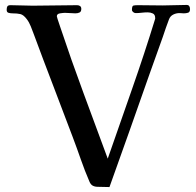

<svg xmlns="http://www.w3.org/2000/svg" viewBox="-20 -755 794 777"><path d="M749 -718Q749 -706 741 -703.5Q733 -701 724 -701Q720 -701 715.5 -701.5Q711 -702 706 -702Q693 -702 681 -696Q669 -690 664 -677Q657 -659 651 -641.5Q645 -624 639 -606L585 -455Q545 -341 504.5 -226.5Q464 -112 423 2L376 1Q364 1 355.5 -3.5Q347 -8 342 -20Q323 -64 307 -110Q291 -156 274 -201Q235 -305 195 -409Q155 -513 117 -616Q111 -632 104.5 -648.5Q98 -665 88 -678Q75 -695 62.5 -698Q50 -701 30 -701Q23 -701 15 -703Q7 -705 7 -715Q7 -725 10 -729.5Q13 -734 23 -734Q46 -734 68 -733Q90 -732 112 -732Q157 -732 202 -733Q247 -734 292 -734Q299 -734 304 -730.5Q309 -727 309 -719Q309 -708 302 -704.5Q295 -701 285 -701Q275 -701 264.5 -702Q254 -703 243 -703Q236 -703 223 -701Q210 -699 210 -689Q210 -687 213 -678Q216 -669 219 -660Q222 -651 223 -648Q268 -513 317.5 -379.5Q367 -246 416 -113Q465 -254 514.5 -395Q564 -536 608 -679Q608 -680 608 -680.5Q608 -681 608 -682Q608 -696 598.5 -700.5Q589 -705 578 -705Q565 -705 553 -703.5Q541 -702 529 -702Q524 -702 519 -706Q514 -710 514 -715Q514 -731 520 -732.5Q526 -734 538 -734Q564 -734 589 -733.5Q614 -733 639 -733Q663 -733 687 -734Q711 -735 735 -735Q743 -735 746 -730Q749 -725 749 -718Z"/></svg>

Font: Kaisei Tokumin Medium
Style: Regular
Weight: 500
Designer: Font-Kai,
Foundry: KAZUO KANAI
Version: Version 5.003